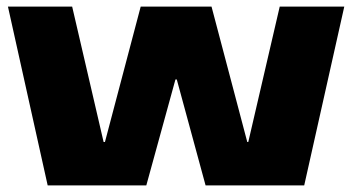

<svg xmlns="http://www.w3.org/2000/svg" viewBox="-20 -560 1064 580"><path d="M4 -540H198L293 -131H297L405 -540H619L727 -131H730L825 -540H1020L899 0H601L514 -320H510L422 0H124Z"/></svg>

Font: Pathway Extreme ExtraBold
Style: Regular
Weight: 800
Designer: Eduardo Rodriguez Tunni
Foundry: Eduardo Rodriguez Tunni
Version: Version 1.001;gftools[0.9.26]